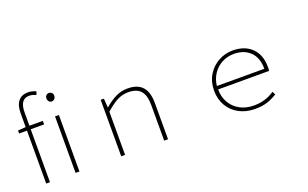

<svg xmlns="http://www.w3.org/2000/svg" viewBox="-90 -1240 2703 1684"><g transform="rotate(-20 1262.0 -397.5)"><path d="M232 -807Q267 -807 306 -790L295 -759Q264 -775 231 -775Q145 -775 145 -650V0H110V-655Q110 -731 141.5 -769Q173 -807 232 -807ZM37 -522 110 -527H270V-494H37ZM384 -527H420V0H384ZM367 -701Q367 -718 377.5 -728.5Q388 -739 403 -739Q418 -739 429 -728.5Q440 -718 440 -701Q440 -683 429 -671.5Q418 -660 403 -660Q388 -660 377.5 -671.5Q367 -683 367 -701Z M810 -527H840L846 -443H848Q901 -489 952.5 -514.5Q1004 -540 1065 -540Q1157 -540 1202 -490Q1247 -440 1247 -339V0H1211V-334Q1211 -422 1174.5 -464.5Q1138 -507 1059 -507Q1004 -507 956.5 -482.5Q909 -458 846 -403V0H810Z M1772 -262Q1772 -344 1810.5 -407Q1849 -470 1911.5 -504Q1974 -538 2044 -538Q2156 -538 2221.5 -474Q2287 -410 2287 -297V-280Q2287 -274 2285 -260H1809Q1809 -191 1840.5 -136Q1872 -81 1928.5 -50.5Q1985 -20 2059 -20Q2168 -20 2250 -78L2265 -48Q2220 -20 2172.5 -4Q2125 12 2057 12Q1975 12 1910 -22.5Q1845 -57 1808.5 -119Q1772 -181 1772 -262ZM2044 -506Q1983 -506 1932 -479Q1881 -452 1848.5 -403.5Q1816 -355 1809 -292H2252Q2252 -395 2195.5 -450.5Q2139 -506 2044 -506Z"/></g></svg>

Font: Merged Yaku Han JP Thin
Style: Regular
Weight: 250
Designer: Ryoko NISHIZUKA 西塚涼子 (kana, bopomofo & ideographs); Paul D. Hunt (Latin, Greek & Cyrillic); Sandoll Communications 산돌커뮤니
Foundry: Adobe
Version: Version 2.004